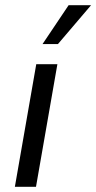

<svg xmlns="http://www.w3.org/2000/svg" viewBox="-20 -716 369 736"><path d="M37 0 119 -470H200L118 0ZM143 -547 243 -696H329L202 -547Z"/></svg>

Font: Celebes
Style: Italic
Weight: 400
Italic angle: -10°
Designer: Anugrah Pasau
Foundry: Lafontype
Version: Version 1.000; ttfautohint (v1.8.4)